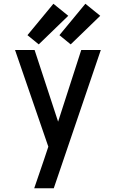

<svg xmlns="http://www.w3.org/2000/svg" viewBox="-20 -796 616 1021"><path d="M162 205H266L516 -530H412L289 -149L164 -530H60L237 -16L214 53Q201 91 188 129Q175 167 162 205ZM356 -560 513 -712 434 -776 296 -609ZM186 -560 343 -712 264 -776 126 -609Z"/></svg>

Font: Iosevka Sparkle Medium
Style: Regular
Weight: 500
Designer: Belleve Invis
Foundry: Belleve Invis
Version: Version 4.5.0; ttfautohint (v1.8.3)